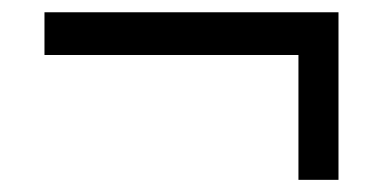

<svg xmlns="http://www.w3.org/2000/svg" viewBox="-20 -423 638 316"><path d="M537.1 -402.8V-127H471.2V-332.5H53.2V-402.8Z"/></svg>

Font: Oxygen-Regular
Style: Regular
Weight: 400
Designer: Vernon Adams
Foundry: Vernon Adams
Version: Version Release 0.2.3 webfont; ttfautohint (v0.93.3-1d66) -l